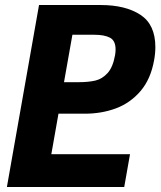

<svg xmlns="http://www.w3.org/2000/svg" viewBox="-20 -745 640 765"><path d="M30.5 -130.5 135.5 -725H381Q480 -725 539.5 -686Q599 -647 599 -557.5Q599 -532 594 -505Q580.5 -429.5 539.8 -382Q499 -334.5 441.8 -313.2Q384.5 -292 318 -292H213L184.5 -130.5H498L475 0H7.5ZM438.5 -525.5Q440.5 -537 440.5 -548Q440.5 -583 418.2 -594.8Q396 -606.5 356 -606.5H268.5L235 -417.5H291Q332.5 -417.5 360 -424Q387.5 -430.5 408.8 -454Q430 -477.5 438.5 -525.5Z"/></svg>

Font: JuliaMono ExtraBoldItalic
Style: Regular
Weight: 800
Italic angle: -9°
Monospace: yes
Designer: cormullion
Foundry: corm
Version: Version 0.049; ttfautohint (v1.8.4)